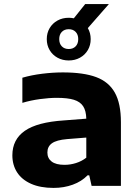

<svg xmlns="http://www.w3.org/2000/svg" viewBox="-20 -910 676 940"><path d="M572 -311.5V0H428.5L417 -51.5H408.5Q379.5 -21.5 336.2 -5.8Q293 10 242.5 10Q177.5 10 132 -10.2Q86.5 -30.5 63.5 -66.5Q40.5 -102.5 40.5 -149.5Q40.5 -227 101.5 -269.5Q162.5 -312 293 -320.5L402.5 -329Q401.5 -368 387 -390Q372.5 -412 341.8 -421.5Q311 -431 258 -431Q220.5 -431 175 -424.8Q129.5 -418.5 89.5 -406.5V-529.5Q134 -542.5 186.8 -549Q239.5 -555.5 287.5 -555.5Q389 -555.5 450.8 -532.5Q512.5 -509.5 542.2 -456.5Q572 -403.5 572 -311.5ZM402.5 -138V-236.5L308.5 -229Q256.5 -224.5 234.2 -208.5Q212 -192.5 212 -163.5Q212 -135 233 -119Q254 -103 296 -103Q324.5 -103 352.2 -111.8Q380 -120.5 402.5 -138ZM410 -772.5Q424 -748.5 424 -718.5Q424 -688.5 410 -664.8Q396 -641 371.5 -627.5Q347 -614 316.5 -614Q286 -614 261.5 -627.5Q237 -641 223 -664.8Q209 -688.5 209 -718.5Q209 -748.5 223 -772.2Q237 -796 261.5 -809.5Q286 -823 316.5 -823Q328 -823 341.5 -820.5L397 -890H513ZM363 -718.5Q363 -741 350.2 -754Q337.5 -767 316.5 -767Q295.5 -767 282.8 -754Q270 -741 270 -718.5Q270 -696 282.8 -683Q295.5 -670 316.5 -670Q337.5 -670 350.2 -683Q363 -696 363 -718.5Z"/></svg>

Font: Encode Sans Expanded
Style: Bold
Weight: 700
Width: 7
Designer: Multiple Designers
Foundry: Impallari Type
Version: Version 2.000